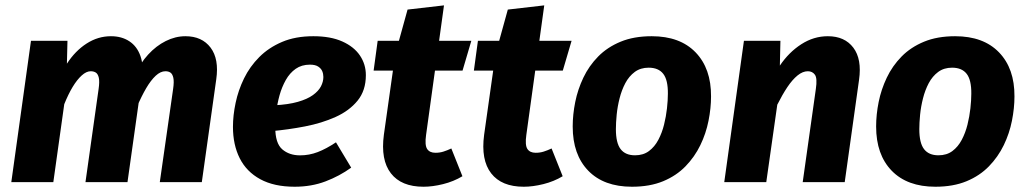

<svg xmlns="http://www.w3.org/2000/svg" viewBox="-20 -685 3862 722"><path d="M397.1 -548.8Q437.6 -548.8 466.4 -529.8Q495.3 -510.8 508.1 -474.4Q521 -438.1 513.7 -385.7L459.4 0H301.4L350.8 -350.4Q354.8 -378.1 351.6 -392.5Q348.3 -407 340.3 -412.1Q332.3 -417.1 321.1 -417.1Q304.8 -417.1 287.3 -401.3Q269.8 -385.5 253.2 -358.1Q236.7 -330.6 221.6 -293.2L180.5 0H22.5L96.5 -531.6H233.7L231.6 -445.5Q263 -493.9 305.7 -521.3Q348.3 -548.8 397.1 -548.8ZM677.3 -548.8Q739.5 -548.8 771.9 -505.9Q804.2 -463 793.2 -386.7L738.9 0H580.9L631 -350.4Q635 -378.1 631.8 -392.5Q628.5 -407 620.8 -412.1Q613.2 -417.1 602 -417.1Q583.7 -417.1 565.4 -400.1Q547.2 -383.1 529.7 -353.3Q512.2 -323.4 495.4 -284.1L487.1 -403.3Q507.3 -447.2 537.2 -479.9Q567.2 -512.6 603.4 -530.7Q639.7 -548.8 677.3 -548.8Z M1158.2 -548.8Q1223.3 -548.8 1267.1 -529.1Q1311 -509.5 1333.4 -476.4Q1355.8 -443.3 1355.8 -402.4Q1355.8 -344.7 1324.7 -306.6Q1293.6 -268.4 1241.8 -245.1Q1190 -221.8 1126.8 -209.6Q1063.6 -197.4 999.8 -191.7L1012 -289.1Q1064.5 -291.8 1100 -302Q1135.4 -312.1 1156.5 -327.3Q1177.6 -342.5 1186.8 -360.1Q1196 -377.8 1196 -395.5Q1196 -407.2 1191.7 -417.5Q1187.3 -427.7 1176.3 -434.8Q1165.4 -441.9 1145.5 -441.9Q1114.3 -441.9 1091.9 -426.2Q1069.6 -410.5 1054.8 -384.3Q1040 -358.1 1031.2 -326.7Q1022.5 -295.2 1018.8 -263.6Q1015.1 -232 1015.1 -205.9Q1015.1 -146.2 1041.4 -123.5Q1067.7 -100.8 1108.3 -100.8Q1142.7 -100.8 1174.7 -113.1Q1206.8 -125.4 1243.4 -149.8L1300.6 -54.6Q1257 -23 1204 -2.9Q1151 17.2 1088.2 17.2Q1010.5 17.2 958.7 -11.1Q906.9 -39.3 881.4 -90Q856 -140.6 856 -207.9Q856 -250.9 866 -298.2Q875.9 -345.5 897.7 -390.2Q919.5 -434.8 955.1 -470.5Q990.6 -506.1 1040.8 -527.4Q1091 -548.8 1158.2 -548.8Z M1512.6 -649 1649.6 -664.8 1582.2 -177.4Q1576.8 -139.3 1586.2 -124.9Q1595.6 -110.5 1617.4 -110.5Q1633.5 -110.5 1647.4 -114.9Q1661.4 -119.3 1677.2 -126.7L1718.9 -22.3Q1685.7 -2.4 1646.1 7.4Q1606.5 17.2 1572.6 17.2Q1489 17.2 1450 -33.2Q1410.9 -83.6 1423.5 -178.1L1466.4 -482ZM1400.2 -531.6H1752.4L1719.4 -419.6H1385Z M1889.6 -649 2026.6 -664.8 1959.2 -177.4Q1953.8 -139.3 1963.2 -124.9Q1972.6 -110.5 1994.4 -110.5Q2010.5 -110.5 2024.4 -114.9Q2038.4 -119.3 2054.2 -126.7L2095.9 -22.3Q2062.7 -2.4 2023.1 7.4Q1983.5 17.2 1949.6 17.2Q1866 17.2 1827 -33.2Q1787.9 -83.6 1800.5 -178.1L1843.4 -482ZM1777.2 -531.6H2129.4L2096.4 -419.6H1762Z M2356.4 17.2Q2250.6 17.2 2192.1 -43.1Q2133.6 -103.4 2133.6 -209.3Q2133.6 -254.1 2143.1 -301.4Q2152.6 -348.7 2173.7 -393Q2194.8 -437.3 2229.4 -472.5Q2264 -507.7 2313.8 -528.2Q2363.5 -548.8 2430.7 -548.8Q2537.2 -548.8 2595.8 -488Q2654.5 -427.2 2653.8 -322.3Q2653.8 -278.4 2644.3 -230.8Q2634.9 -183.2 2613.6 -139.2Q2592.3 -95.2 2557.9 -59.7Q2523.5 -24.2 2473.6 -3.5Q2423.7 17.2 2356.4 17.2ZM2367.9 -101Q2399.1 -101 2420.5 -117.1Q2441.9 -133.1 2455.7 -159.4Q2469.5 -185.6 2477.1 -216.2Q2484.7 -246.9 2488.1 -277.5Q2491.5 -308.2 2491.5 -332.3Q2492.1 -384.4 2474 -407.5Q2456 -430.5 2419.2 -430.5Q2388.7 -430.5 2367 -414.5Q2345.3 -398.4 2331.4 -372.2Q2317.6 -345.9 2309.9 -315.3Q2302.1 -284.7 2299 -254Q2296 -223.4 2296 -199.3Q2296 -147.2 2313.9 -124.1Q2331.8 -101 2367.9 -101Z M3093 -548.8Q3156.4 -548.8 3188.9 -505.7Q3221.4 -462.7 3210.4 -385L3156.5 0H2998.5L3047.9 -350.4Q3053.9 -390.8 3044.4 -404Q3034.9 -417.1 3017.9 -417.1Q2998.5 -417.1 2979.1 -401.3Q2959.7 -385.5 2940.8 -357.4Q2922 -329.3 2902.9 -291.3L2861.5 0H2703.5L2777.5 -531.6H2914.7L2912.6 -438.3Q2946.3 -488.4 2993.1 -518.6Q3039.9 -548.8 3093 -548.8Z M3497.4 17.2Q3391.6 17.2 3333.1 -43.1Q3274.6 -103.4 3274.6 -209.3Q3274.6 -254.1 3284.1 -301.4Q3293.6 -348.7 3314.7 -393Q3335.8 -437.3 3370.4 -472.5Q3405 -507.7 3454.8 -528.2Q3504.5 -548.8 3571.7 -548.8Q3678.2 -548.8 3736.8 -488Q3795.5 -427.2 3794.8 -322.3Q3794.8 -278.4 3785.3 -230.8Q3775.9 -183.2 3754.6 -139.2Q3733.3 -95.2 3698.9 -59.7Q3664.5 -24.2 3614.6 -3.5Q3564.7 17.2 3497.4 17.2ZM3508.9 -101Q3540.1 -101 3561.5 -117.1Q3582.9 -133.1 3596.7 -159.4Q3610.5 -185.6 3618.1 -216.2Q3625.7 -246.9 3629.1 -277.5Q3632.5 -308.2 3632.5 -332.3Q3633.1 -384.4 3615 -407.5Q3597 -430.5 3560.2 -430.5Q3529.7 -430.5 3508 -414.5Q3486.3 -398.4 3472.4 -372.2Q3458.6 -345.9 3450.9 -315.3Q3443.1 -284.7 3440 -254Q3437 -223.4 3437 -199.3Q3437 -147.2 3454.9 -124.1Q3472.8 -101 3508.9 -101Z"/></svg>

Font: Fira Sans Variable
Style: Italic
Weight: 397
Italic angle: -8°
Designer: Carrois Corporate & Edenspiekermann AG
Foundry: Carrois Corporate GbR & Edenspiekermann AG
Version: Version 4.202